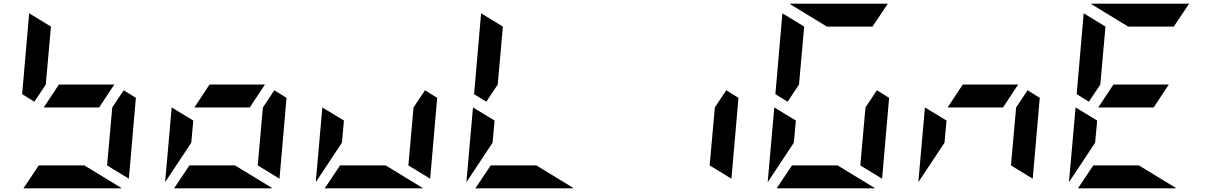

<svg xmlns="http://www.w3.org/2000/svg" viewBox="-20 -1020 6568 1040"><path d="M650 -531 716 -490 678 -52 560 -124 588 -438ZM517 -438H217L299 -562H599ZM166 -469 100 -510 138 -948 256 -876 228 -562ZM437 -124 639 -1Q638 -1 635.5 -0.5Q633 0 632 0H107L190 -124Z M910 -438 1027 -367 1016 -247 875 -34V-41ZM1466 -531 1532 -490 1494 -52 1376 -124 1404 -438ZM1333 -438H1033L1115 -562H1415ZM1253 -124 1455 -1Q1454 -1 1451.5 -0.5Q1449 0 1448 0H923L1006 -124Z M1726 -438 1843 -367 1832 -247 1691 -34V-41ZM2282 -531 2348 -490 2310 -52 2192 -124 2220 -438ZM2069 -124 2271 -1Q2270 -1 2267.5 -0.5Q2265 0 2264 0H1739L1822 -124Z M2542 -438 2659 -367 2648 -247 2507 -34V-41ZM2614 -469 2548 -510 2586 -948 2704 -876 2676 -562ZM2885 -124 3087 -1Q3086 -1 3083.5 -0.5Q3081 0 3080 0H2555L2638 -124Z M3914 -531 3980 -490 3942 -52 3824 -124 3852 -438Z M4174 -438 4291 -367 4280 -247 4139 -34V-41ZM4730 -531 4796 -490 4758 -52 4640 -124 4668 -438ZM4246 -469 4180 -510 4218 -948 4336 -876 4308 -562ZM4517 -124 4719 -1Q4718 -1 4715.5 -0.5Q4713 0 4712 0H4187L4270 -124ZM4459 -876 4257 -999Q4258 -999 4260.5 -999.5Q4263 -1000 4264 -1000H4789L4706 -876Z M4990 -438 5107 -367 5096 -247 4955 -34V-41ZM5546 -531 5612 -490 5574 -52 5456 -124 5484 -438ZM5413 -438H5113L5195 -562H5495Z M5806 -438 5923 -367 5912 -247 5771 -34V-41ZM6229 -438H5929L6011 -562H6311ZM5878 -469 5812 -510 5850 -948 5968 -876 5940 -562ZM6149 -124 6351 -1Q6350 -1 6347.5 -0.5Q6345 0 6344 0H5819L5902 -124ZM6091 -876 5889 -999Q5890 -999 5892.5 -999.5Q5895 -1000 5896 -1000H6421L6338 -876Z"/></svg>

Font: DSEG7 Modern Mini
Style: Bold Italic
Weight: 700
Italic angle: -5°
Designer: Keshikan(Twitter:@keshinomi_88pro)
Version: Version 0.46